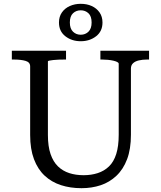

<svg xmlns="http://www.w3.org/2000/svg" viewBox="-20 -976 844 1006"><path d="M231 -269Q231 -209 245 -168.5Q259 -128 284 -104Q309 -80 343 -69Q377 -58 418 -58Q458 -58 492 -69Q526 -80 551 -104Q576 -128 589 -169Q602 -210 602 -270V-642Q602 -647 594.5 -651Q587 -655 574 -658Q561 -661 546 -662.5Q531 -664 516 -664H506V-710H761V-664H750Q727 -664 707.5 -659.5Q688 -655 677 -644.5Q666 -634 666 -617V-270Q666 -195 646 -142Q626 -89 590 -55Q554 -21 507.5 -5.5Q461 10 407 10Q348 10 299 -6Q250 -22 214 -55.5Q178 -89 158 -142Q138 -195 138 -269V-628Q138 -650 114 -657Q90 -664 53 -664H42V-710H326V-664H317Q303 -664 287.5 -663.5Q272 -663 259.5 -661.5Q247 -660 239 -658.5Q231 -657 231 -654ZM346 -858Q346 -826 362.5 -810Q379 -794 403 -794Q427 -794 443.5 -810Q460 -826 460 -858Q460 -891 443.5 -906.5Q427 -922 403 -922Q379 -922 362.5 -906.5Q346 -891 346 -858ZM517 -858Q517 -812 483.5 -786Q450 -760 403 -760Q356 -760 322.5 -786Q289 -812 289 -858Q289 -889 304.5 -911Q320 -933 346 -944.5Q372 -956 403 -956Q435 -956 460.5 -944.5Q486 -933 501.5 -911Q517 -889 517 -858Z"/></svg>

Font: Roboto Serif 28pt
Style: Regular
Weight: 400
Designer: Greg Gazdowicz
Foundry: Commercial Type
Version: Version 1.008